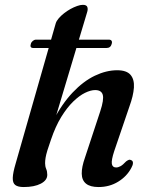

<svg xmlns="http://www.w3.org/2000/svg" viewBox="-20 -763 622 794"><path d="M340 -711.5 204.5 -259.5 198.5 -261Q235.5 -333 280 -380Q324.5 -427 372 -449.8Q419.5 -472.5 464.5 -472.5Q503.5 -472.5 519.8 -453.5Q536 -434.5 533.8 -400.8Q531.5 -367 515 -322L452.5 -138.5Q440 -100.5 442.5 -85.5Q445 -70.5 460 -70.5Q469 -70.5 478.5 -75.8Q488 -81 501.5 -95.5Q508 -100.5 513 -102Q518 -103.5 524 -100Q530 -97 529.8 -88.5Q529.5 -80 523 -68.5Q504.5 -33.5 468.5 -11.5Q432.5 10.5 387.5 10.5Q353 10.5 335.8 -3.5Q318.5 -17.5 318 -44.8Q317.5 -72 331.5 -111.5L394.5 -302.5Q410.5 -351 405 -370.8Q399.5 -390.5 373.5 -390.5Q355 -390.5 331.5 -379Q308 -367.5 282.5 -342.8Q257 -318 233.2 -279.2Q209.5 -240.5 191 -186Q181.5 -159.5 176 -141.2Q170.5 -123 168.5 -110.8Q166.5 -98.5 166.5 -88Q166.5 -75 171 -64.5Q175.5 -54 175.5 -40Q175.5 -17.5 148.8 -3.5Q122 10.5 78 10.5Q54 10.5 43 2Q32 -6.5 32.8 -27.8Q33.5 -49 44.5 -86L210.5 -666.5Q213.5 -676.5 222.8 -687.2Q232 -698 244.8 -708Q257.5 -718 271.5 -725.8Q285.5 -733.5 299 -738.2Q312.5 -743 322.5 -743Q338 -743 341.2 -733.8Q344.5 -724.5 340 -711.5ZM107.5 -581.5Q109.5 -589 115.8 -594Q122 -599 129 -599H430.5Q438.5 -599 441.5 -594Q444.5 -589 442 -581.5Q437.5 -564.5 420.5 -564.5H118Q102 -564.5 107.5 -581.5Z"/></svg>

Font: Fraunces Medium
Style: Italic
Weight: 500
Italic angle: -16°
Version: Version 1.000;[b76b70a41]